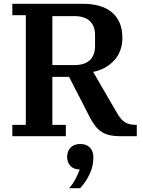

<svg xmlns="http://www.w3.org/2000/svg" viewBox="-20 -718 756 1012"><path d="M45 -60H116V-638H45V-698H418Q464 -698 502 -687.5Q540 -677 567.5 -655Q595 -633 610 -599Q625 -565 625 -519Q625 -447 582 -400Q539 -353 471 -339L597 -122Q617 -87 639 -73.5Q661 -60 695 -60H701V0H616Q583 0 558.5 -5.5Q534 -11 515.5 -23Q497 -35 483 -53Q469 -71 456 -95L344 -313H256V-60H327V0H45ZM256 -375H373Q426 -375 453.5 -401Q481 -427 481 -476V-532Q481 -581 453.5 -607Q426 -633 373 -633H256ZM344 274Q363 254 378.5 224.5Q394 195 400 175Q368 175 351 156.5Q334 138 334 110V107Q334 80 351.5 60.5Q369 41 403 41Q437 41 454.5 60.5Q472 80 472 108V116Q472 158 452 200.5Q432 243 402 274H344Z"/></svg>

Font: IBM Plex Serif SemiBold
Style: Regular
Weight: 600
Designer: Mike Abbink, Paul van der Laan, Pieter van Rosmalen
Foundry: Bold Monday
Version: Version 2.5